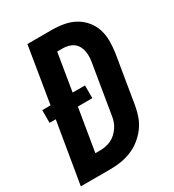

<svg xmlns="http://www.w3.org/2000/svg" viewBox="-178 -838 855 941"><g transform="rotate(-30 250.0 -367.5)"><path d="M1 0 59 -346H24V-418H71L123 -735H262Q296 -735 329 -729Q362 -723 390 -707.5Q418 -692 438.5 -667.5Q459 -643 469 -612.5Q479 -582 479 -548Q479 -514 474 -480L429 -208Q424 -179 413.5 -150Q403 -121 384 -96Q365 -71 340 -51.5Q315 -32 286 -20.5Q257 -9 227.5 -4.5Q198 0 169 0ZM169 -105Q185 -105 201.5 -108Q218 -111 233 -118Q248 -125 261 -137Q274 -149 283.5 -163Q293 -177 298.5 -193Q304 -209 306 -225L351 -497Q354 -514 354.5 -530Q355 -546 352 -561.5Q349 -577 341.5 -590.5Q334 -604 321.5 -613Q309 -622 293.5 -626Q278 -630 262 -630H231L196 -418H266V-346H184L144 -105Z"/></g></svg>

Font: Iosevka Curly XBdObl
Style: Regular
Weight: 800
Italic angle: -9°
Monospace: yes
Designer: Belleve Invis
Foundry: Belleve Invis
Version: Version 11.1.0; ttfautohint (v1.8.3)